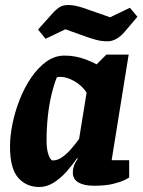

<svg xmlns="http://www.w3.org/2000/svg" viewBox="-20 -735 571 767"><path d="M137 12Q85 12 52.5 -25Q20 -62 20 -150Q20 -192 30 -241Q40 -290 59 -338Q78 -386 105 -425.5Q132 -465 165.5 -489Q199 -513 238 -513Q262 -513 284 -508.5Q306 -504 326.5 -496Q347 -488 366 -478L405 -517H494L426 -95H496V-26Q494 -24 478 -16Q462 -8 432 -0.5Q402 7 355 7Q316 7 293.5 -6Q271 -19 271 -45Q271 -60 276 -74Q281 -88 291 -101L288 -103Q268 -74 244 -47.5Q220 -21 193 -4.5Q166 12 137 12ZM191 -94Q210 -94 229 -107.5Q248 -121 265 -141Q282 -161 296 -180L326 -365Q308 -393 277.5 -410.5Q247 -428 221 -428Q217 -428 213.5 -427.5Q210 -427 207 -426Q195 -396 185.5 -356Q176 -316 171 -269.5Q166 -223 166 -171Q166 -138 174 -116Q182 -94 191 -94ZM411 -570Q386 -570 365.5 -575.5Q345 -581 328 -587L241 -618L162 -580L132 -617L183 -674Q200 -694 215 -704.5Q230 -715 252 -715Q267 -715 281 -712Q295 -709 311 -704L420 -666L499 -704L529 -668L478 -608Q461 -588 443.5 -579Q426 -570 411 -570Z"/></svg>

Font: Faustina Light ExtraBold
Style: Italic
Weight: 800
Italic angle: -8°
Version: Version 1.200